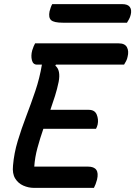

<svg xmlns="http://www.w3.org/2000/svg" viewBox="-20 -910 655 930"><path d="M144 0Q118 0 93 -11Q68 -22 53.5 -45.5Q39 -69 43 -108Q48 -168 66 -227.5Q84 -287 107 -347Q130 -407 151 -469Q172 -531 183 -597H159Q140 -597 134.5 -618.5Q129 -640 136 -666Q140 -678 143 -685.5Q146 -693 150 -700H555Q585 -700 595 -681Q605 -662 598 -635Q596 -624 591 -614.5Q586 -605 581 -597H251L248 -592Q275 -570 264 -513Q257 -479 246.5 -445.5Q236 -412 224 -378H410Q439 -378 448.5 -355Q458 -332 453 -307Q450 -295 445 -286H190Q174 -240 161.5 -194Q149 -148 146 -103H406Q465 -103 450 -40Q444 -17 435 0ZM233 -890H572Q599 -890 609 -876Q619 -862 613 -838Q610 -826 605 -817Q600 -808 595 -800H285Q241 -800 227.5 -812.5Q214 -825 220 -855Q223 -866 226 -874.5Q229 -883 233 -890Z"/></svg>

Font: Recursive Sn Csl St Med
Style: Italic
Weight: 500
Italic angle: -15°
Version: Version 1.079;hotconv 1.0.112;makeotfexe 2.5.65598; ttfautoh